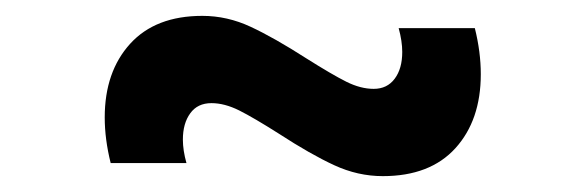

<svg xmlns="http://www.w3.org/2000/svg" viewBox="-20 -436 738 242"><path d="M331.5 -267.5Q300 -287.5 281.5 -296.8Q263 -306 246.5 -306Q229 -306 219.8 -293.2Q210.5 -280.5 210.5 -260Q210.5 -246.5 215 -230.5H119.5Q112 -260.5 112 -288Q112 -345.5 144 -380.8Q176 -416 235 -416Q266.5 -416 296 -402.2Q325.5 -388.5 366 -362.5Q398.5 -342 416.5 -333Q434.5 -324 451 -324Q468 -324 477.5 -336.8Q487 -349.5 487 -370.5Q487 -384 482.5 -400.5H578.5Q586 -370.5 586 -342.5Q586 -284.5 554 -249.2Q522 -214 462.5 -214Q431 -214 401.2 -227.8Q371.5 -241.5 331.5 -267.5Z"/></svg>

Font: Hauora SemiBold
Style: Regular
Weight: 600
Designer: Wayne Shih
Foundry: WCYS
Version: Version 1.001